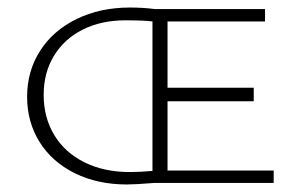

<svg xmlns="http://www.w3.org/2000/svg" viewBox="-20 -486 787 510"><path d="M707 0H389Q339 4 317 4Q239 4 178.5 -26Q118 -56 85 -109Q52 -162 52 -229Q52 -297 86.5 -351Q121 -405 183.5 -435.5Q246 -466 325 -466Q360 -466 391 -462H684V-429H425V-253H654V-217H425V-33H707ZM325 -29Q352 -29 385 -32V-429Q364 -432 313 -432Q249 -432 200 -407.5Q151 -383 123.5 -338Q96 -293 96 -234Q96 -174 124 -127.5Q152 -81 204 -55Q256 -29 325 -29Z"/></svg>

Font: Ysabeau SC Light
Style: Regular
Weight: 300
Designer: Christian Thalmann (Catharsis Fonts)
Version: Version 0.003